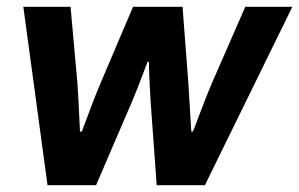

<svg xmlns="http://www.w3.org/2000/svg" viewBox="-20 -546 882 566"><path d="M120.1 0 48.8 -525.9H188L208 -303.2Q210.4 -276.4 215.8 -158.2H221.2Q259.3 -261.7 276.9 -301.8L372.1 -525.9H518.1L535.2 -301.8Q543 -175.3 543.9 -158.2H548.8Q590.3 -268.1 605 -301.8L703.1 -525.9H841.8L584 0H441.9L423.8 -250Q418.9 -333 418.9 -363.8H415Q411.6 -355 402.6 -331.1Q393.6 -307.1 385.5 -286.4Q377.4 -265.6 371.1 -251L263.2 0Z"/></svg>

Font: Archivo
Style: Bold Italic
Weight: 700
Italic angle: -10°
Designer: Hector Gatti
Foundry: Omnibus-Type
Version: Version 2.001